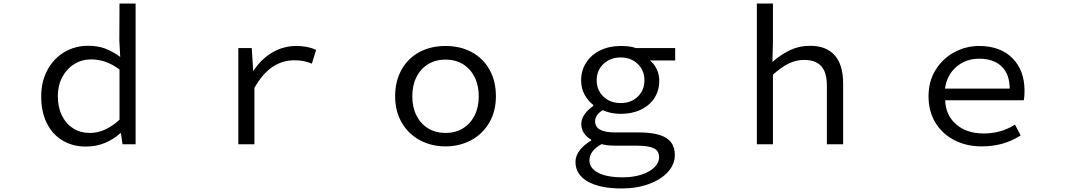

<svg xmlns="http://www.w3.org/2000/svg" viewBox="-20 -816 6040 1086"><path d="M213 -271Q213 -355 248.5 -420.5Q284 -486 344.5 -521.5Q405 -557 478 -557Q533 -557 574.5 -541.5Q616 -526 660 -494L655 -587L656 -796H747V0H673L664 -63H661Q623 -28 573.5 -7.5Q524 13 465 13Q391 13 333.5 -21.5Q276 -56 244.5 -120Q213 -184 213 -271ZM656 -139V-423Q580 -480 495 -480Q443 -480 400 -453.5Q357 -427 332 -379.5Q307 -332 307 -272Q307 -210 330 -163Q353 -116 394 -90Q435 -64 488 -64Q575 -64 656 -139Z M1328 -544H1404L1412 -416H1414Q1457 -482 1520 -519Q1583 -556 1657 -556Q1720 -556 1768 -534L1744 -456Q1716 -467 1695 -471Q1674 -475 1644 -475Q1578 -475 1522 -438Q1466 -401 1419 -319V0H1328Z M2215 -271Q2215 -357 2251 -421.5Q2287 -486 2351.5 -521Q2416 -556 2500 -556Q2584 -556 2648.5 -521Q2713 -486 2749 -421.5Q2785 -357 2785 -271Q2785 -186 2747 -121.5Q2709 -57 2644 -22.5Q2579 12 2500 12Q2421 12 2356 -22.5Q2291 -57 2253 -121.5Q2215 -186 2215 -271ZM2688 -271Q2688 -333 2664.5 -380Q2641 -427 2598.5 -453Q2556 -479 2500 -479Q2444 -479 2401.5 -453Q2359 -427 2335.5 -380Q2312 -333 2312 -271Q2312 -210 2335.5 -163Q2359 -116 2401.5 -90Q2444 -64 2500 -64Q2556 -64 2598.5 -90Q2641 -116 2664.5 -163Q2688 -210 2688 -271Z M3235 99Q3235 67 3258 35.5Q3281 4 3324 -21V-26Q3300 -39 3284 -61.5Q3268 -84 3268 -115Q3268 -142 3286 -168.5Q3304 -195 3336 -217V-222Q3305 -246 3286 -281.5Q3267 -317 3267 -362Q3267 -418 3296 -462.5Q3325 -507 3376 -531.5Q3427 -556 3491 -556Q3545 -556 3577 -544H3799V-474H3656Q3680 -455 3694.5 -425Q3709 -395 3709 -360Q3709 -304 3681.5 -261.5Q3654 -219 3604.5 -195.5Q3555 -172 3491 -172Q3435 -172 3389 -193Q3346 -166 3346 -130Q3346 -67 3458 -67H3591Q3697 -67 3747 -36.5Q3797 -6 3797 61Q3797 113 3758.5 156Q3720 199 3651 224.5Q3582 250 3496 250Q3373 250 3304 210.5Q3235 171 3235 99ZM3625 -362Q3625 -418 3587 -454.5Q3549 -491 3491 -491Q3432 -491 3393.5 -454.5Q3355 -418 3355 -362Q3355 -306 3393.5 -269.5Q3432 -233 3491 -233Q3550 -233 3587.5 -269.5Q3625 -306 3625 -362ZM3708 74Q3708 37 3678 22.5Q3648 8 3583 8H3466Q3410 8 3383 -1Q3314 37 3314 91Q3314 135 3363 161Q3412 187 3503 187Q3562 187 3609 171.5Q3656 156 3682 130Q3708 104 3708 74Z M4261 -796H4352V-581L4349 -466Q4399 -509 4450 -533Q4501 -557 4562 -557Q4653 -557 4701 -503.5Q4749 -450 4749 -344V0H4657V-332Q4657 -407 4625 -442Q4593 -477 4529 -477Q4483 -477 4442.5 -457.5Q4402 -438 4352 -394V0H4261Z M5232 -271Q5232 -357 5272.5 -421.5Q5313 -486 5378.5 -521Q5444 -556 5518 -556Q5637 -556 5706 -487.5Q5775 -419 5775 -302Q5775 -269 5771 -249H5326Q5329 -164 5388.5 -112.5Q5448 -61 5544 -61Q5642 -61 5721 -111L5753 -50Q5658 12 5533 12Q5446 12 5377.5 -23.5Q5309 -59 5270.5 -123Q5232 -187 5232 -271ZM5519 -484Q5443 -484 5389.5 -438Q5336 -392 5325 -315H5691Q5691 -396 5645.5 -440Q5600 -484 5519 -484Z"/></svg>

Font: Merged Yaku Han JP
Style: Regular
Weight: 400
Designer: Ryoko NISHIZUKA 西塚涼子 (kana, bopomofo & ideographs); Paul D. Hunt (Latin, Greek & Cyrillic); Sandoll Communications 산돌커뮤니
Foundry: Adobe
Version: Version 2.004